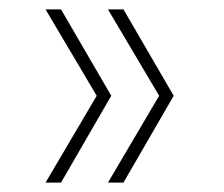

<svg xmlns="http://www.w3.org/2000/svg" viewBox="-20 -488 477 409"><path d="M110 -99H77L186 -284L77 -468H110L217 -284ZM243 -99H210L319 -284L210 -468H243L350 -284Z"/></svg>

Font: YamahaIndonesia935. App Thin
Style: Regular
Weight: 100
Designer: Dalton Maag Ltd
Foundry: Dalton Maag Ltd
Version: Version 1.002